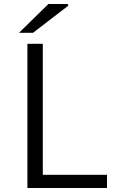

<svg xmlns="http://www.w3.org/2000/svg" viewBox="-20 -940 609 960"><path d="M117 -721H194V-66H515V0H117ZM222 -920H318L322 -912L145 -776H75Z"/></svg>

Font: Nebula Sans Book
Style: Regular
Weight: 400
Designer: Paul D. Hunt for Adobe (as Source Sans)
Foundry: Nebula Entertainment & Broadcasting LLC
Version: Version 1.010